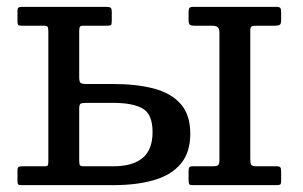

<svg xmlns="http://www.w3.org/2000/svg" viewBox="-20 -540 885 560"><path d="M620 -74.5Q620 -61.5 616 -58.2Q612 -55 600 -55H542.5Q534.5 -55 532.2 -52Q530 -49 530 -40.5V-15.5Q530 -7.5 531.5 -3.8Q533 0 541 0H784.5Q793 0 796.5 -1.5Q800 -3 800 -11V-40Q800 -48.5 797.8 -51.8Q795.5 -55 787 -55H728Q715 -55 712.5 -59.8Q710 -64.5 710 -77.5V-451Q710 -460.5 713.8 -462.8Q717.5 -465 727 -465H782Q792 -465 796 -467.8Q800 -470.5 800 -481V-504Q800 -513.5 797.5 -516.8Q795 -520 786 -520H544Q535.5 -520 532.8 -517Q530 -514 530 -505V-482Q530 -471 533.8 -468Q537.5 -465 547.5 -465H599Q610.5 -465 615.2 -460.5Q620 -456 620 -444.5ZM42.5 0H310Q378 0 428.5 -14.5Q479 -29 507 -62Q535 -95 535 -150Q535 -205 507 -236.8Q479 -268.5 428.5 -281.8Q378 -295 310 -295H233Q219 -295 215 -298.2Q211 -301.5 211 -315V-450Q211 -458.5 213.2 -461.8Q215.5 -465 223.5 -465H290.5Q301 -465 303.5 -467Q306 -469 306 -479.5V-505Q306 -516 302 -518Q298 -520 288 -520H44.5Q37 -520 34 -518Q31 -516 31 -508V-477Q31 -469 33.5 -467Q36 -465 43.5 -465H108Q117.5 -465 119.2 -461.2Q121 -457.5 121 -448V-68.5Q121 -61 119.5 -58Q118 -55 110 -55H45Q38.5 -55 34.8 -53.2Q31 -51.5 31 -44V-13Q31 -5 32.8 -2.5Q34.5 0 42.5 0ZM310 -55H227.5Q215.5 -55 213.2 -58Q211 -61 211 -73V-222.5Q211 -235.5 215.5 -237.8Q220 -240 233 -240H310Q367 -240 396 -223.5Q425 -207 425 -155Q425 -103.5 396 -79.2Q367 -55 310 -55Z"/></svg>

Font: Besley
Style: Regular
Weight: 400
Designer: Owen Earl
Foundry: indestructible type*
Version: Version 4.000